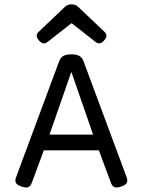

<svg xmlns="http://www.w3.org/2000/svg" viewBox="-20 -833 640 858"><path d="M176.8 -639.2Q165.5 -639.2 155.3 -650.9Q144 -663.6 144 -673.8Q144 -682.6 151.9 -689.9L271.5 -803.7Q282.2 -813.5 299.8 -813.5Q317.4 -813.5 328.1 -803.7L447.8 -689.9Q455.6 -682.6 455.6 -673.8Q455.6 -663.6 444.3 -650.9Q434.1 -639.2 422.9 -639.2Q415 -639.2 407.7 -645L299.8 -729.5L191.9 -645Q184.6 -639.2 176.8 -639.2ZM548.8 -25.9Q548.8 -16.6 542.2 -10.3Q535.6 -3.9 521 1Q508.3 4.9 501.5 4.9Q491.7 4.9 485.4 -0.5Q479 -5.9 475.1 -17.6L421.9 -161.1H175.8L122.6 -17.6Q118.7 -5.9 112.3 -0.5Q106 4.9 96.2 4.9Q89.4 4.9 76.7 1Q62 -3.9 55.4 -10.3Q48.8 -16.6 48.8 -25.9Q48.8 -32.2 51.8 -41L244.1 -558.6Q250.5 -575.7 263.2 -583Q275.9 -590.3 298.8 -590.3Q321.8 -590.3 334.5 -583Q347.2 -575.7 353.5 -558.6L545.9 -41Q548.8 -32.2 548.8 -25.9ZM201.2 -231.4H396L299.8 -509.3H297.9Z"/></svg>

Font: Courier Prime Sans
Style: Regular
Weight: 400
Designer: Alan Dague-Greene
Foundry: Quote-Unquote Apps
Version: Version 3.020